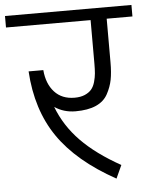

<svg xmlns="http://www.w3.org/2000/svg" viewBox="-63 -774 656 832"><g transform="rotate(-5 265.0 -358.0)"><path d="M-10 -680H358V-490Q358 -466 356.5 -448.5Q355 -431 349.5 -411.5Q344 -392 333.5 -379.5Q323 -367 304.5 -359Q286 -351 260 -351Q205 -351 172.5 -386.5Q140 -422 135 -482H71Q81 -314 162 -196Q243 -78 410 14L436 -43Q330 -102 265 -168.5Q200 -235 168 -319Q208 -292 259 -292Q313 -292 348 -307.5Q383 -323 399.5 -353.5Q416 -384 422 -415Q428 -446 428 -490V-680H540V-730H-10Z"/></g></svg>

Font: Glegoo
Style: Regular
Weight: 400
Version: Version 2.0.1; ttfautohint (v0.9) -r 48 -G 60